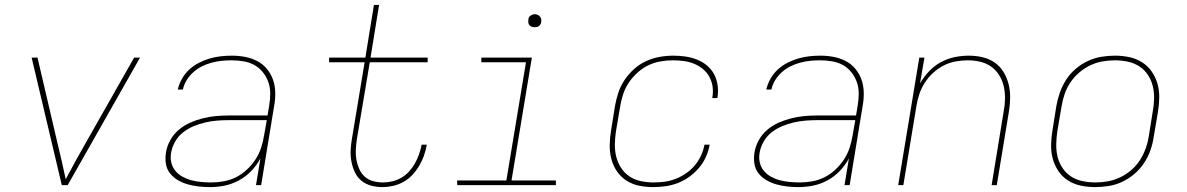

<svg xmlns="http://www.w3.org/2000/svg" viewBox="-20 -755 4840 783"><path d="M232 0 109 -520H133L214 -173Q223 -136 231.5 -99Q240 -62 248 -24Q268 -62 288.5 -99Q309 -136 330 -173L527 -520H551L256 0Z M837 8Q813 8 790.5 5.5Q768 3 746.5 -3Q725 -9 706 -20Q687 -31 673.5 -48Q660 -65 656.5 -87.5Q653 -110 657 -134Q661 -159 674.5 -183.5Q688 -208 709.5 -226Q731 -244 756 -255Q781 -266 807 -272.5Q833 -279 859 -281.5Q885 -284 911 -284H1071L1078 -326Q1082 -350 1082 -374.5Q1082 -399 1074 -421Q1066 -443 1051.5 -461Q1037 -479 1017 -490Q997 -501 973 -505Q949 -509 924 -509Q904 -509 884 -507Q864 -505 843.5 -499.5Q823 -494 804.5 -485Q786 -476 769.5 -461.5Q753 -447 741.5 -428.5Q730 -410 726 -390H705Q710 -412 722 -433.5Q734 -455 752 -471.5Q770 -488 791.5 -499Q813 -510 835.5 -516.5Q858 -523 880.5 -525.5Q903 -528 926 -528Q953 -528 979.5 -523Q1006 -518 1029 -506Q1052 -494 1068.5 -474Q1085 -454 1093.5 -429.5Q1102 -405 1102.5 -377.5Q1103 -350 1098 -323L1045 0H1024L1042 -109Q1027 -81 1005 -58Q983 -35 954.5 -19.5Q926 -4 896 2Q866 8 837 8ZM841 -11Q866 -11 892 -15.5Q918 -20 942 -32Q966 -44 986.5 -63Q1007 -82 1022 -105Q1037 -128 1045 -153Q1053 -178 1057 -203L1068 -265H911Q888 -265 864 -263Q840 -261 816.5 -255.5Q793 -250 770 -240.5Q747 -231 727 -215.5Q707 -200 694.5 -178Q682 -156 678 -133Q674 -112 678.5 -92.5Q683 -73 695 -58.5Q707 -44 724 -34.5Q741 -25 760 -20Q779 -15 799.5 -13Q820 -11 841 -11Z M1539 8Q1516 8 1493.5 2Q1471 -4 1454 -18Q1437 -32 1427.5 -52Q1418 -72 1413.5 -94.5Q1409 -117 1410 -141Q1411 -165 1415 -188L1467 -501H1322V-520H1470L1505 -735H1526L1491 -520H1724V-501H1488L1435 -185Q1432 -165 1431 -144Q1430 -123 1433.5 -103.5Q1437 -84 1445 -66Q1453 -48 1467 -35Q1481 -22 1501 -16.5Q1521 -11 1542 -11Q1561 -11 1580 -15.5Q1599 -20 1616.5 -30Q1634 -40 1648 -55.5Q1662 -71 1672 -88.5Q1682 -106 1688.5 -124.5Q1695 -143 1699 -162V-165H1720V-162Q1716 -140 1708.5 -119Q1701 -98 1689 -78Q1677 -58 1661 -41Q1645 -24 1625 -13Q1605 -2 1583 3Q1561 8 1539 8Z M2247 0H1845L1844 -19H2045L2125 -501H1943V-520H2149L2066 -19H2247ZM2160 -644Q2154 -644 2148.5 -646Q2143 -648 2139 -652.5Q2135 -657 2134.5 -663.5Q2134 -670 2135 -676Q2135 -681 2137.5 -685Q2140 -689 2144 -691.5Q2148 -694 2152 -695.5Q2156 -697 2161 -697Q2167 -697 2172.5 -694.5Q2178 -692 2182 -687.5Q2186 -683 2187 -676.5Q2188 -670 2187 -664Q2186 -659 2183.5 -655Q2181 -651 2177.5 -648.5Q2174 -646 2169.5 -645Q2165 -644 2160 -644Z M2643 8Q2613 8 2585 2Q2557 -4 2534 -19Q2511 -34 2495.5 -57Q2480 -80 2473 -107.5Q2466 -135 2466.5 -164.5Q2467 -194 2472 -223L2488 -323Q2493 -351 2502 -378Q2511 -405 2527.5 -429.5Q2544 -454 2566.5 -474Q2589 -494 2615.5 -506Q2642 -518 2670 -523Q2698 -528 2726 -528Q2751 -528 2775.5 -524.5Q2800 -521 2822.5 -512Q2845 -503 2863 -488Q2881 -473 2892 -452.5Q2903 -432 2906.5 -407.5Q2910 -383 2906 -357L2905 -355H2884L2885 -357Q2889 -380 2886 -401.5Q2883 -423 2873 -441.5Q2863 -460 2846.5 -473.5Q2830 -487 2810.5 -495Q2791 -503 2769 -506Q2747 -509 2724 -509Q2699 -509 2673 -504.5Q2647 -500 2623.5 -488.5Q2600 -477 2579.5 -458.5Q2559 -440 2544 -417.5Q2529 -395 2521 -370Q2513 -345 2509 -320L2492 -220Q2488 -194 2487.5 -167.5Q2487 -141 2493 -116.5Q2499 -92 2512.5 -71Q2526 -50 2546.5 -36Q2567 -22 2593 -16.5Q2619 -11 2645 -11Q2668 -11 2690.5 -14Q2713 -17 2735 -25.5Q2757 -34 2777.5 -48Q2798 -62 2813.5 -80.5Q2829 -99 2839 -121Q2849 -143 2853 -165H2874Q2870 -140 2859 -115.5Q2848 -91 2830.5 -70.5Q2813 -50 2791 -34Q2769 -18 2744 -8.5Q2719 1 2693.5 4.5Q2668 8 2643 8Z M3237 8Q3213 8 3190.5 5.5Q3168 3 3146.5 -3Q3125 -9 3106 -20Q3087 -31 3073.5 -48Q3060 -65 3056.5 -87.5Q3053 -110 3057 -134Q3061 -159 3074.5 -183.5Q3088 -208 3109.5 -226Q3131 -244 3156 -255Q3181 -266 3207 -272.5Q3233 -279 3259 -281.5Q3285 -284 3311 -284H3471L3478 -326Q3482 -350 3482 -374.5Q3482 -399 3474 -421Q3466 -443 3451.5 -461Q3437 -479 3417 -490Q3397 -501 3373 -505Q3349 -509 3324 -509Q3304 -509 3284 -507Q3264 -505 3243.5 -499.5Q3223 -494 3204.5 -485Q3186 -476 3169.5 -461.5Q3153 -447 3141.5 -428.5Q3130 -410 3126 -390H3105Q3110 -412 3122 -433.5Q3134 -455 3152 -471.5Q3170 -488 3191.5 -499Q3213 -510 3235.5 -516.5Q3258 -523 3280.5 -525.5Q3303 -528 3326 -528Q3353 -528 3379.5 -523Q3406 -518 3429 -506Q3452 -494 3468.5 -474Q3485 -454 3493.5 -429.5Q3502 -405 3502.5 -377.5Q3503 -350 3498 -323L3445 0H3424L3442 -109Q3427 -81 3405 -58Q3383 -35 3354.5 -19.5Q3326 -4 3296 2Q3266 8 3237 8ZM3241 -11Q3266 -11 3292 -15.5Q3318 -20 3342 -32Q3366 -44 3386.5 -63Q3407 -82 3422 -105Q3437 -128 3445 -153Q3453 -178 3457 -203L3468 -265H3311Q3288 -265 3264 -263Q3240 -261 3216.5 -255.5Q3193 -250 3170 -240.5Q3147 -231 3127 -215.5Q3107 -200 3094.5 -178Q3082 -156 3078 -133Q3074 -112 3078.5 -92.5Q3083 -73 3095 -58.5Q3107 -44 3124 -34.5Q3141 -25 3160 -20Q3179 -15 3199.5 -13Q3220 -11 3241 -11Z M3643 0 3729 -520H3750L3732 -415Q3747 -441 3768.5 -464Q3790 -487 3817 -501.5Q3844 -516 3873 -522Q3902 -528 3931 -528Q3960 -528 3987.5 -521.5Q4015 -515 4037 -499.5Q4059 -484 4073 -460.5Q4087 -437 4093.5 -410.5Q4100 -384 4099.5 -355Q4099 -326 4094 -297L4045 0H4024L4073 -300Q4078 -326 4078.5 -352Q4079 -378 4073.5 -402.5Q4068 -427 4055 -448Q4042 -469 4022.5 -483Q4003 -497 3978 -503Q3953 -509 3927 -509Q3903 -509 3877.5 -504.5Q3852 -500 3828.5 -488Q3805 -476 3785 -457.5Q3765 -439 3751 -417Q3737 -395 3729 -370.5Q3721 -346 3717 -321L3664 0Z M4446 8Q4416 8 4387.5 2Q4359 -4 4335.5 -19Q4312 -34 4296.5 -57Q4281 -80 4273.5 -107Q4266 -134 4266.5 -164Q4267 -194 4272 -223L4288 -323Q4293 -351 4302.5 -378Q4312 -405 4328 -430Q4344 -455 4367 -474.5Q4390 -494 4417 -506.5Q4444 -519 4472 -523.5Q4500 -528 4527 -528Q4557 -528 4585.5 -522Q4614 -516 4637.5 -501Q4661 -486 4677 -463Q4693 -440 4700.5 -413Q4708 -386 4707.5 -356Q4707 -326 4702 -297L4685 -197Q4681 -169 4671.5 -142Q4662 -115 4645.5 -90Q4629 -65 4606 -45.5Q4583 -26 4556.5 -13.5Q4530 -1 4501.5 3.5Q4473 8 4446 8ZM4447 -11Q4472 -11 4497.5 -15.5Q4523 -20 4547.5 -31.5Q4572 -43 4593 -61Q4614 -79 4628.5 -101.5Q4643 -124 4652 -149Q4661 -174 4665 -200L4681 -300Q4686 -326 4686.5 -353Q4687 -380 4681 -404.5Q4675 -429 4661 -450Q4647 -471 4626 -484.5Q4605 -498 4579.5 -503.5Q4554 -509 4527 -509Q4502 -509 4476 -504.5Q4450 -500 4426 -488.5Q4402 -477 4381 -459Q4360 -441 4345 -418.5Q4330 -396 4321.5 -371Q4313 -346 4309 -320L4292 -220Q4288 -194 4287.5 -167Q4287 -140 4293 -115.5Q4299 -91 4313 -70Q4327 -49 4347.5 -35.5Q4368 -22 4394 -16.5Q4420 -11 4447 -11Z"/></svg>

Font: Iosevka Thin Extended Oblique
Style: Regular
Weight: 100
Width: 7
Italic angle: -9°
Monospace: yes
Designer: Belleve Invis
Foundry: Belleve Invis
Version: Version 32.5.0; ttfautohint (v1.8.4)